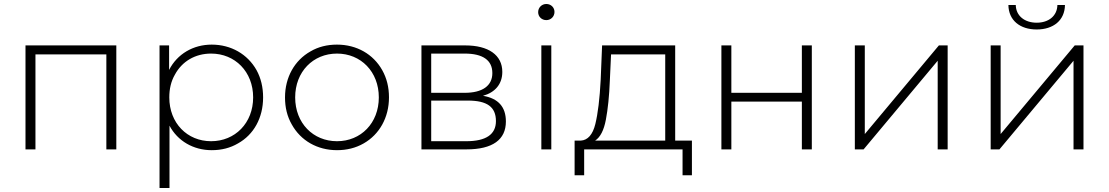

<svg xmlns="http://www.w3.org/2000/svg" viewBox="-20 -750 5568 964"><path d="M158 0V-477H514V0H564V-522H108V0Z M781 -522V194H831V-119C872 -42 951 4 1043 4C1092 4 1136 -7 1175 -30C1254 -74 1301 -158 1301 -261C1301 -312 1290 -358 1268 -398C1223 -478 1140 -526 1043 -526C950 -526 870 -479 829 -399V-522ZM858 -375C894 -442 960 -481 1040 -481C1160 -481 1251 -390 1251 -261C1251 -132 1160 -41 1040 -41C920 -41 830 -132 830 -261C830 -304 839 -342 858 -375Z M1411 -261C1411 -210 1422 -165 1445 -125C1490 -44 1573 4 1672 4C1721 4 1766 -7 1806 -30C1885 -75 1933 -160 1933 -261C1933 -312 1922 -357 1899 -398C1854 -478 1771 -526 1672 -526C1623 -526 1578 -515 1539 -492C1459 -447 1411 -362 1411 -261ZM1462 -261C1462 -390 1552 -481 1672 -481C1792 -481 1882 -390 1882 -261C1882 -132 1792 -41 1672 -41C1552 -41 1462 -132 1462 -261Z M2096 -522V0H2322C2454 0 2520 -49 2520 -140C2520 -213 2482 -256 2405 -269C2466 -286 2502 -328 2502 -389C2502 -474 2432 -522 2316 -522ZM2145 -245H2329C2426 -245 2470 -213 2470 -142C2470 -75 2420 -41 2321 -41H2145ZM2145 -284V-481H2313C2404 -481 2452 -448 2452 -383C2452 -319 2402 -284 2313 -284Z M2748 0V-522H2698V0ZM2682 -689C2682 -666 2700 -649 2723 -649C2746 -649 2764 -667 2764 -690C2764 -713 2746 -730 2723 -730C2700 -730 2682 -712 2682 -689Z M2913 130V0H3407V130H3454V-44H3370V-522H3003L2996 -350C2991 -254 2982 -180 2969 -127C2956 -74 2931 -46 2896 -44H2865V130ZM3022 -149C3032 -202 3039 -268 3042 -347L3048 -477H3320V-44H2968C2994 -61 3012 -96 3022 -149Z M3602 -522V0H3652V-240H4006V0H4056V-522H4006V-284H3652V-522Z M4272 -522V0H4316L4688 -445V0H4738V-522H4694L4322 -77V-522Z M4954 -522V0H4998L5370 -445V0H5420V-522H5376L5004 -77V-522ZM5043 -725C5044 -648 5101 -602 5185 -602C5269 -602 5326 -648 5327 -725H5289C5288 -670 5245 -636 5185 -636C5125 -636 5081 -670 5080 -725Z"/></svg>

Font: Montserrat Light
Style: Regular
Weight: 300
Designer: Julieta Ulanovsky
Foundry: Julieta Ulanovsky
Version: Version 7.200